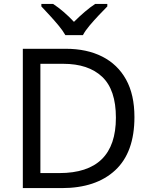

<svg xmlns="http://www.w3.org/2000/svg" viewBox="-20 -964 770 984"><path d="M669 -364Q669 -183 570.5 -91.5Q472 0 296 0H97V-714H317Q425 -714 504 -674Q583 -634 626 -556.5Q669 -479 669 -364ZM574 -361Q574 -504 503.5 -570.5Q433 -637 304 -637H187V-77H284Q574 -77 574 -361ZM315 -784Q302 -807 280 -833.5Q258 -860 234 -886Q210 -912 192 -931V-944H252Q278 -927 306 -903Q334 -879 359 -852Q386 -879 414 -903Q442 -927 468 -944H530V-931Q511 -912 486.5 -886Q462 -860 439.5 -833.5Q417 -807 405 -784Z"/></svg>

Font: Noto Sans Bamum
Style: Regular
Weight: 400
Designer: Monotype Design Team
Foundry: Monotype Imaging Inc.
Version: Version 2.001